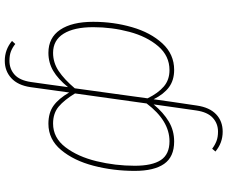

<svg xmlns="http://www.w3.org/2000/svg" viewBox="-96 -682 974 823"><g transform="rotate(90 391.5 -270.0)"><path d="M712 -360Q712 -268 690 -183.5Q668 -99 622.5 -44.5Q577 10 510 10Q463 10 432.5 -12Q402 -34 376 -79L365 0L353 87Q345 141 314.5 169Q284 197 240 197Q192 197 155 166L168 152Q183 164 199.5 170.5Q216 177 240 177Q275 177 299.5 155Q324 133 331 85L343 0L353 -74Q318 -31 283 -10.5Q248 10 206 10Q141 10 107 -40.5Q73 -91 73 -182Q73 -269 96 -348.5Q119 -428 165.5 -478.5Q212 -529 279 -529Q323 -529 353 -507Q383 -485 405 -441L416 -519L432 -627Q440 -681 469.5 -709Q499 -737 544 -737Q592 -737 629 -706L617 -692Q601 -704 584 -710.5Q567 -717 544 -717Q509 -717 484.5 -694.5Q460 -672 453 -624L438 -519L427 -441Q462 -483 500.5 -506Q539 -529 586 -529Q652 -529 682 -486Q712 -443 712 -360ZM401 -415Q379 -460 350.5 -484.5Q322 -509 280 -509Q219 -509 177.5 -460.5Q136 -412 116 -337Q96 -262 96 -182Q96 -100 124 -55Q152 -10 206 -10Q248 -10 284 -34Q320 -58 358 -103ZM690 -360Q690 -435 665.5 -472Q641 -509 585 -509Q497 -509 423 -411L380 -104Q408 -58 436.5 -34Q465 -10 509 -10Q570 -10 610.5 -63Q651 -116 670.5 -196.5Q690 -277 690 -360Z"/></g></svg>

Font: FiraGO Thin
Style: Italic
Weight: 100
Italic angle: -8°
Designer: bBox Type GmbH
Foundry: bBox Type GmbH
Version: Version 1.001